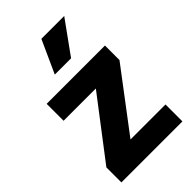

<svg xmlns="http://www.w3.org/2000/svg" viewBox="-214 -775 850 850"><g transform="rotate(-45 211.0 -350.0)"><path d="M397 -389 183 -106H402V0H20V-94L234 -374H32V-480H397ZM251 -546H149L219 -700H362Z"/></g></svg>

Font: Ek Mukta ExtraBold
Style: Regular
Weight: 800
Designer: Girish Dalvi and Yashodeep Gholap
Foundry: Ek Type
Version: Version 2.538;PS 1.002;hotconv 16.6.51;makeotf.lib2.5.65220;